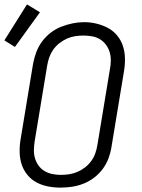

<svg xmlns="http://www.w3.org/2000/svg" viewBox="-25 -847 645 875"><path d="M251 8Q222 8 193.5 2.5Q165 -3 141 -16Q117 -29 99.5 -50.5Q82 -72 73.5 -98.5Q65 -125 64.5 -154.5Q64 -184 69 -213L126 -558Q131 -584 140.5 -609.5Q150 -635 166.5 -657.5Q183 -680 205.5 -697.5Q228 -715 253.5 -725Q279 -735 305.5 -740.5Q332 -746 358 -746Q388 -746 416 -739Q444 -732 468 -719Q492 -706 509.5 -684.5Q527 -663 535.5 -636.5Q544 -610 544.5 -580.5Q545 -551 540 -522L483 -177Q479 -151 469.5 -125.5Q460 -100 443.5 -77.5Q427 -55 404 -37.5Q381 -20 355.5 -10Q330 0 303.5 4Q277 8 251 8ZM252 -50Q272 -50 291 -53Q310 -56 328.5 -64Q347 -72 363 -84.5Q379 -97 391 -113.5Q403 -130 409.5 -149Q416 -168 419 -187L476 -532Q480 -552 480 -572Q480 -592 474.5 -610Q469 -628 457.5 -643.5Q446 -659 430 -668.5Q414 -678 394.5 -681.5Q375 -685 355 -685Q336 -685 317 -682Q298 -679 280 -671Q262 -663 245.5 -650Q229 -637 217.5 -620.5Q206 -604 199.5 -585.5Q193 -567 190 -548L133 -203Q130 -184 129.5 -164Q129 -144 134.5 -125.5Q140 -107 151 -92Q162 -77 178 -67.5Q194 -58 213 -54Q232 -50 252 -50ZM43 -633 -5 -663 98 -827 157 -791Z"/></svg>

Font: Iosevka Curly Slab LtExObl
Style: Regular
Weight: 300
Width: 7
Italic angle: -9°
Monospace: yes
Designer: Belleve Invis
Foundry: Belleve Invis
Version: Version 11.1.0; ttfautohint (v1.8.3)